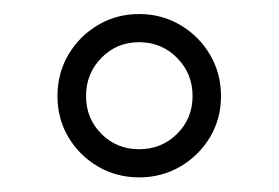

<svg xmlns="http://www.w3.org/2000/svg" viewBox="-20 -791 389 268"><path d="M248.8 -657Q248.8 -625.6 227.2 -604.2Q205.5 -582.7 174.2 -582.7Q142.9 -582.7 121.5 -604.2Q100.1 -625.6 100.1 -657Q100.1 -688.3 121.5 -710.2Q142.9 -732.1 174.2 -732.1Q205.5 -732.1 227.2 -710.2Q248.8 -688.3 248.8 -657ZM288.5 -656.9Q288.5 -688.5 273.2 -714.6Q257.8 -740.6 231.8 -756Q205.8 -771.4 174.2 -771.4Q142.6 -771.4 116.7 -756Q90.7 -740.6 75.4 -714.6Q60.2 -688.5 60.2 -656.9Q60.2 -625.3 75.4 -599.6Q90.7 -573.9 116.7 -558.6Q142.6 -543.4 174.2 -543.4Q205.8 -543.4 231.8 -558.6Q257.8 -573.9 273.2 -599.6Q288.5 -625.3 288.5 -656.9Z"/></svg>

Font: Estedad VF
Style: Regular
Weight: 100
Designer: Amin Abedi
Version: Version 7.3